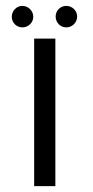

<svg xmlns="http://www.w3.org/2000/svg" viewBox="-20 -632 317 652"><path d="M168 0V-501H96V0ZM93 -575C93 -595 76 -612 56 -612C36 -612 20 -595 20 -575C20 -555 36 -539 56 -539C76 -539 93 -555 93 -575ZM205 -539C225 -539 242 -555 242 -576C242 -596 225 -612 205 -612C185 -612 169 -596 169 -576C169 -555 185 -539 205 -539Z"/></svg>

Font: Advent Pro
Style: Medium
Weight: 500
Designer: Andreas Kalpakidis
Foundry: Andreas Kalpakidis
Version: Version 2.002 2008